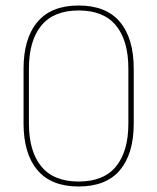

<svg xmlns="http://www.w3.org/2000/svg" viewBox="-20 -668 571 697"><path d="M265.5 9Q166 9 115.8 -50.5Q65.5 -110 65.5 -220V-418Q65.5 -528.5 115.8 -588.2Q166 -648 265.5 -648Q365.5 -648 415.5 -588.2Q465.5 -528.5 465.5 -418V-220Q465.5 -110 415.5 -50.5Q365.5 9 265.5 9ZM265.5 -9Q356.5 -9 401.2 -63.8Q446 -118.5 446 -219.5V-419Q446 -520.5 401.2 -575.2Q356.5 -630 265.5 -630Q175 -630 130 -575.2Q85 -520.5 85 -419V-219.5Q85 -118.5 130 -63.8Q175 -9 265.5 -9Z"/></svg>

Font: Anek Tamil Thin
Style: Regular
Weight: 250
Designer: Aadarsh Rajan (Tamil), Yesha Goshar (Latin)
Foundry: Ek Type
Version: Version 1.003